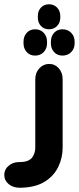

<svg xmlns="http://www.w3.org/2000/svg" viewBox="-117 -703 369 898"><path d="M60 -628Q60 -652 74.5 -667.5Q89 -683 112 -683Q135 -683 150 -667.5Q165 -652 165 -628V-621Q165 -597 150 -581.5Q135 -566 112 -566Q89 -566 74.5 -581.5Q60 -597 60 -621ZM47 -443Q23 -443 8 -459.5Q-7 -476 -7 -500V-508Q-7 -533 8 -549.5Q23 -566 47 -566Q72 -566 87.5 -549.5Q103 -533 103 -508V-500Q103 -476 87.5 -459.5Q72 -443 47 -443ZM175 -443Q151 -443 136 -459.5Q121 -476 121 -500V-508Q121 -533 136 -549.5Q151 -566 175 -566Q200 -566 216 -549.5Q232 -533 232 -508V-500Q232 -476 216 -459.5Q200 -443 175 -443ZM-17 175H-26Q-56 175 -76.5 158Q-97 141 -97 115Q-97 90 -77.5 73Q-58 56 -30 55H-25Q-2 55 12.5 49Q27 43 34 33Q41 23 44.5 11.5Q48 0 48 -12V-332Q48 -363 67 -383.5Q86 -404 113 -404Q140 -404 158 -383.5Q176 -363 176 -332V-12Q176 35 155.5 77.5Q135 120 92.5 146.5Q50 173 -17 175Z"/></svg>

Font: Beiruti ExtraBold
Style: Regular
Weight: 800
Designer: Arlette Boutros
Foundry: Boutros
Version: Version 1.41